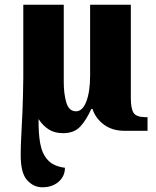

<svg xmlns="http://www.w3.org/2000/svg" viewBox="-20 -556 661 816"><path d="M160 240Q123 240 95.5 210Q68 180 68 104Q68 64 70.5 20Q73 -24 75.5 -83Q78 -142 79 -225V-536H251V-206Q251 -157 262 -120Q273 -83 303 -83Q331 -83 347 -125Q363 -167 363 -235V-536H536V-140Q536 -94 548 -76Q560 -58 599 -58H607V0H510Q457 0 421.5 -26.5Q386 -53 373 -93H368Q347 -46 321 -18Q295 10 248 10Q212 10 187 -6Q162 -22 144 -50Q143 10 151 54Q159 98 183.5 124.5Q208 151 256 157Q256 193 229 216.5Q202 240 160 240Z"/></svg>

Font: Noto Serif Condensed Black
Style: Regular
Weight: 900
Width: 3
Designer: Monotype Design Team
Foundry: Monotype Imaging Inc.
Version: Version 2.015; ttfautohint (v1.8.4.7-5d5b)